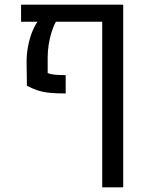

<svg xmlns="http://www.w3.org/2000/svg" viewBox="-20 -595 633 818"><path d="M504.9 -575.2V203.1H415.5V-502.4H218.3Q208 -484.4 200 -459Q191.9 -433.6 187.5 -405.3Q183.1 -377 183.1 -350.1V-283.7Q194.3 -278.8 212.6 -276.9Q231 -274.9 259.8 -274.9V-196.8Q219.2 -196.8 190.9 -199.7Q162.6 -202.6 140.4 -210Q118.2 -217.3 94.7 -229.5L93.3 -325.7Q92.8 -358.9 98.4 -391.6Q104 -424.3 114.7 -453.1Q125.5 -481.9 139.6 -502.4H69.8V-575.2Z"/></svg>

Font: Heebo
Style: Regular
Weight: 400
Designer: Oded Ezer
Foundry: Ezer Type House
Version: Version 3.100